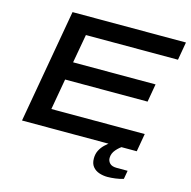

<svg xmlns="http://www.w3.org/2000/svg" viewBox="-123 -809 1114 1120"><g transform="rotate(15 434.0 -249.0)"><path d="M57 0 178 -687H863L844 -578H288L257 -405H755L736 -296H238L205 -109H769L750 0ZM623 189Q597 189 573 181Q549 173 534 154.5Q519 136 519 105Q519 78 529.5 57Q540 36 557.5 19Q575 2 596 -12H670V-8Q647 5 627 28Q607 51 607 79Q607 97 620 110.5Q633 124 662 124H728L719 175Q698 182 671 185.5Q644 189 623 189Z"/></g></svg>

Font: Archivo Expanded Medium
Style: Italic
Weight: 500
Width: 7
Italic angle: -10°
Designer: Hector Gatti
Foundry: Omnibus-Type
Version: Version 2.001